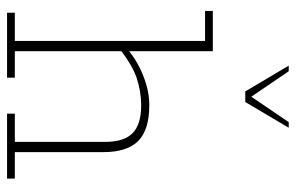

<svg xmlns="http://www.w3.org/2000/svg" viewBox="-167 -671 838 544"><g transform="rotate(90 252.0 -399.0)"><path d="M16 0V-22H96V-561H11V-583H125V-346Q158 -372 195 -386Q238 -403 278 -403Q348 -403 379.5 -371.5Q411 -340 411 -273V-22H486V0H302V-22H382V-278Q382 -331 357.5 -355.5Q333 -380 278 -380Q240 -380 200 -367Q166 -355 125 -324V-22H200V0ZM239 -675 166 -798H182L254 -692L326 -798H342L269 -675Z"/></g></svg>

Font: Rokkitt SemiBold Thin
Style: Regular
Weight: 250
Version: Version 3.103